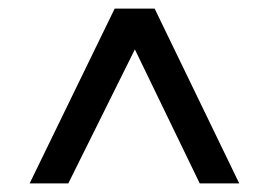

<svg xmlns="http://www.w3.org/2000/svg" viewBox="-20 -730 612 447"><path d="M49 -303H139L294 -615L445 -303H537L340 -710H247Z"/></svg>

Font: FIGSv2-sans-serif SmBold Italic
Style: Regular
Weight: 600
Italic angle: -12°
Designer: Matt McInerney, Pablo Impallari, Rodrigo Fuenzalida
Foundry: Matt McInerney, Pablo Impallari, Rodrigo Fuenzalida
Version: Version 4.020;hotconv 1.0.109;makeotfexe 2.5.65596